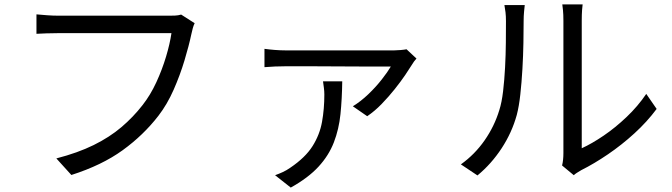

<svg xmlns="http://www.w3.org/2000/svg" viewBox="-20 -770 3040 869"><path d="M861 -665Q856 -655 852.5 -642Q849 -629 846 -615Q835 -563 815 -496.5Q795 -430 766 -364Q737 -298 697 -246Q629 -158 535 -90Q441 -22 303 22L235 -53Q332 -78 404 -113.5Q476 -149 529.5 -194.5Q583 -240 625 -294Q661 -340 687.5 -397.5Q714 -455 731.5 -513.5Q749 -572 756 -620Q742 -620 703 -620Q664 -620 611 -620Q558 -620 500 -620Q442 -620 389.5 -620Q337 -620 298 -620Q259 -620 245 -620Q215 -620 190 -619Q165 -618 145 -617V-705Q166 -703 193 -701Q220 -699 245 -699Q259 -699 298 -699Q337 -699 390 -699Q443 -699 500 -699Q557 -699 609 -699Q661 -699 698.5 -699Q736 -699 747 -699Q758 -699 772 -699.5Q786 -700 800 -704Z M1865 -505Q1853 -492 1845 -478Q1834 -460 1814 -430.5Q1794 -401 1766.5 -366.5Q1739 -332 1707.5 -299.5Q1676 -267 1642 -244L1577 -289Q1613 -311 1647 -343.5Q1681 -376 1708 -410.5Q1735 -445 1749 -469Q1735 -469 1697.5 -469Q1660 -469 1609 -469Q1558 -469 1503.5 -469.5Q1449 -470 1399.5 -470Q1350 -470 1315.5 -470Q1281 -470 1271 -470Q1249 -470 1224.5 -469Q1200 -468 1177 -466V-549Q1198 -546 1223.5 -544Q1249 -542 1271 -542Q1281 -542 1317.5 -542Q1354 -542 1405.5 -542Q1457 -542 1514.5 -542Q1572 -542 1624.5 -542Q1677 -542 1715 -542Q1753 -542 1765 -542Q1776 -542 1793 -543.5Q1810 -545 1820 -547ZM1529 -402Q1528 -322 1521 -253.5Q1514 -185 1491 -125.5Q1468 -66 1421.5 -15.5Q1375 35 1296 79L1225 23Q1242 17 1259.5 9Q1277 1 1294 -11Q1362 -57 1394.5 -108.5Q1427 -160 1437.5 -218.5Q1448 -277 1448 -342Q1448 -357 1446 -372Q1444 -387 1442 -402Z M2524 -21Q2530 -45 2530 -77Q2530 -87 2530 -121Q2530 -155 2530 -204.5Q2530 -254 2530 -312Q2530 -370 2530 -428.5Q2530 -487 2530 -538Q2530 -589 2530 -626Q2530 -663 2530 -676Q2530 -705 2528 -724.5Q2526 -744 2525 -750H2617Q2616 -744 2614.5 -724.5Q2613 -705 2613 -676Q2613 -663 2613 -626.5Q2613 -590 2613 -539.5Q2613 -489 2613 -432Q2613 -375 2613 -319Q2613 -263 2613 -215.5Q2613 -168 2613 -137Q2613 -106 2613 -99Q2659 -120 2712 -156Q2765 -192 2816 -240.5Q2867 -289 2905 -345L2952 -277Q2909 -219 2851.5 -166.5Q2794 -114 2731.5 -71.5Q2669 -29 2611 0Q2599 7 2590.5 12.5Q2582 18 2577 23ZM2066 -26Q2129 -71 2173.5 -135Q2218 -199 2240 -272Q2251 -306 2257 -357Q2263 -408 2266 -465.5Q2269 -523 2269.5 -577.5Q2270 -632 2270 -674Q2270 -697 2268 -714Q2266 -731 2263 -747H2355Q2354 -738 2352 -718Q2350 -698 2350 -675Q2350 -633 2349 -576Q2348 -519 2344.5 -458Q2341 -397 2335 -342.5Q2329 -288 2319 -250Q2297 -170 2250.5 -99Q2204 -28 2141 24Z"/></svg>

Font: Go Noto Current
Style: Regular
Weight: 400
Designer: Monotype Design Team
Foundry: Monotype Imaging Inc.
Version: Version 2.007; ttfautohint (v1.8) -l 8 -r 50 -G 200 -x 14 -D